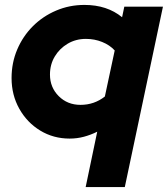

<svg xmlns="http://www.w3.org/2000/svg" viewBox="-20 -556 682 780"><path d="M328 204 375 -21Q349 -8 321 -0.5Q293 7 263 7Q197 7 143.5 -25.5Q90 -58 58.5 -114Q27 -170 27 -239Q27 -301 50 -355Q73 -409 113.5 -449.5Q154 -490 208 -513Q262 -536 323 -536Q415 -536 476 -486L485 -529H642L487 204ZM307 -130Q363 -130 406 -164L446 -351Q426 -373 395 -385.5Q364 -398 329 -398Q288 -398 255 -378.5Q222 -359 202.5 -326.5Q183 -294 183 -253Q183 -201 218.5 -165.5Q254 -130 307 -130Z"/></svg>

Font: Red Hat Display Black
Style: Italic
Weight: 900
Italic angle: -12°
Designer: Pentagram, MCKL
Foundry: Pentagram, MCKL
Version: Version 1.023; ttfautohint (v1.8.3)